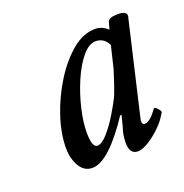

<svg xmlns="http://www.w3.org/2000/svg" viewBox="-71 -623 422 441"><g transform="rotate(-20 140.5 -403.0)"><path d="M85 -247Q65 -247 54 -266Q43 -285 43 -310Q43 -346 56.5 -386.5Q70 -427 92.5 -463Q115 -499 142.5 -522Q170 -545 199 -545Q216 -545 230 -532L235 -550Q238 -559 260 -559Q281 -559 281 -548Q281 -545 280 -543L229 -324Q228 -318 227 -315Q226 -312 226 -310Q226 -301 233 -301Q238 -301 245.5 -306.5Q253 -312 263 -326Q266 -331 273 -322Q278 -317 278 -313Q278 -312 276 -310Q268 -295 253 -280.5Q238 -266 222.5 -256.5Q207 -247 196 -247Q176 -247 176 -275Q176 -284 177.5 -293.5Q179 -303 182 -311L189 -338L186 -339Q125 -247 85 -247ZM113 -291Q124 -291 138.5 -307.5Q153 -324 166 -345.5Q179 -367 187 -383Q193 -398 198.5 -414.5Q204 -431 208 -444L221 -498Q211 -518 191 -518Q174 -518 157.5 -498Q141 -478 128 -447.5Q115 -417 107.5 -385Q100 -353 100 -328Q100 -291 113 -291Z"/></g></svg>

Font: Junicode Two Beta Condensed Medium
Style: Italic
Weight: 500
Width: 3
Italic angle: -9°
Version: Version 1.053; ttfautohint (v1.8.4)